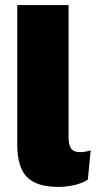

<svg xmlns="http://www.w3.org/2000/svg" viewBox="-20 -726 377 756"><path d="M250 -187Q250 -155 260 -141Q270 -127 294 -127Q316 -127 337 -134L326 -19Q308 -6 275.5 2Q243 10 211 10Q124 10 86 -29Q48 -68 48 -157V-706H250Z"/></svg>

Font: Work Sans ExtraBold
Style: Regular
Weight: 800
Designer: Wei Huang
Foundry: Wei Huang
Version: Version 1.500